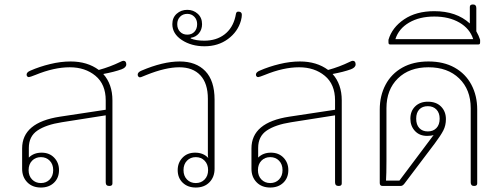

<svg xmlns="http://www.w3.org/2000/svg" viewBox="-20 -832 2241 859"><path d="M79 -77V-168Q79 -284 248 -310L453 -341V-383Q453 -455 407 -493Q361 -531 292 -531Q222 -531 139 -497Q114 -487 109 -487Q105 -487 102 -490Q99 -493 99 -498Q99 -509 116 -516Q157 -534 204.5 -545.5Q252 -557 296 -557Q371 -557 422 -519Q473 -533 518 -555Q528 -560 532 -560Q545 -560 545 -544Q545 -530 524 -522Q491 -510 442 -501Q483 -455 483 -383V-11Q483 0 469 0Q453 0 453 -16V-316L256 -285Q186 -274 147.5 -248Q109 -222 109 -170V-127Q131 -149 166 -149Q201 -149 222.5 -126.5Q244 -104 244 -71Q244 -36 221.5 -14.5Q199 7 163 7Q125 7 102 -16.5Q79 -40 79 -77ZM218 -71Q218 -97 202.5 -113Q187 -129 163 -129Q139 -129 123.5 -113Q108 -97 108 -71Q108 -45 123.5 -29Q139 -13 163 -13Q187 -13 202.5 -29Q218 -45 218 -71Z M775 -71Q775 -104 796.5 -126.5Q818 -149 853 -149Q890 -149 912 -125Q910 -130 910 -138V-390Q910 -459 876.5 -495Q843 -531 782 -531Q721 -531 636 -497Q630 -495 620 -490.5Q610 -486 606 -486Q602 -486 599 -489.5Q596 -493 596 -498Q596 -509 613 -516Q709 -557 784 -557Q857 -557 898.5 -514Q940 -471 940 -386V-77Q940 -40 917 -16.5Q894 7 856 7Q820 7 797.5 -14.5Q775 -36 775 -71ZM911 -71Q911 -97 895.5 -113Q880 -129 856 -129Q832 -129 816.5 -113Q801 -97 801 -71Q801 -45 816.5 -29Q832 -13 856 -13Q880 -13 895.5 -29Q911 -45 911 -71Z M751 -724Q751 -753 770.5 -770.5Q790 -788 818 -788Q845 -788 864.5 -770.5Q884 -753 884 -724Q884 -700 870 -683Q856 -666 834 -663L833 -660Q856 -650 894 -650Q948 -650 984.5 -678Q1021 -706 1033 -757Q1034 -760 1035 -767Q1036 -774 1038.5 -777Q1041 -780 1046 -780Q1062 -780 1062 -766Q1062 -755 1058 -740Q1044 -690 1000 -657.5Q956 -625 895 -625Q836 -625 793.5 -653Q751 -681 751 -724ZM862 -724Q862 -744 849.5 -757Q837 -770 818 -770Q798 -770 785.5 -757Q773 -744 773 -724Q773 -703 785.5 -690Q798 -677 818 -677Q838 -677 850 -690Q862 -703 862 -724Z M1105 -77V-168Q1105 -284 1274 -310L1479 -341V-383Q1479 -455 1433 -493Q1387 -531 1318 -531Q1248 -531 1165 -497Q1140 -487 1135 -487Q1131 -487 1128 -490Q1125 -493 1125 -498Q1125 -509 1142 -516Q1183 -534 1230.5 -545.5Q1278 -557 1322 -557Q1397 -557 1448 -519Q1499 -533 1544 -555Q1554 -560 1558 -560Q1571 -560 1571 -544Q1571 -530 1550 -522Q1517 -510 1468 -501Q1509 -455 1509 -383V-11Q1509 0 1495 0Q1479 0 1479 -16V-316L1282 -285Q1212 -274 1173.5 -248Q1135 -222 1135 -170V-127Q1157 -149 1192 -149Q1227 -149 1248.5 -126.5Q1270 -104 1270 -71Q1270 -36 1247.5 -14.5Q1225 7 1189 7Q1151 7 1128 -16.5Q1105 -40 1105 -77ZM1244 -71Q1244 -97 1228.5 -113Q1213 -129 1189 -129Q1165 -129 1149.5 -113Q1134 -97 1134 -71Q1134 -45 1149.5 -29Q1165 -13 1189 -13Q1213 -13 1228.5 -29Q1244 -45 1244 -71Z M1679 -13V-342Q1679 -404 1705 -453Q1731 -502 1780 -529.5Q1829 -557 1897 -557Q1965 -557 2014 -529.5Q2063 -502 2089 -453Q2115 -404 2115 -342V-11Q2115 0 2101 0Q2086 0 2086 -16V-348Q2086 -431 2034.5 -481Q1983 -531 1897 -531Q1811 -531 1760 -481Q1709 -431 1709 -348V-113Q1709 -53 1707 -24H1767L1920 -228Q1909 -224 1891 -224Q1857 -224 1836.5 -246Q1816 -268 1816 -301Q1816 -335 1837.5 -356Q1859 -377 1894 -377Q1932 -377 1953.5 -355Q1975 -333 1975 -299Q1975 -271 1963.5 -248.5Q1952 -226 1925 -190L1789 -10Q1785 -5 1781 -2.5Q1777 0 1771 0H1692Q1679 0 1679 -13ZM1947 -301Q1947 -327 1932.5 -342Q1918 -357 1894 -357Q1870 -357 1856 -342.5Q1842 -328 1842 -301Q1842 -274 1856 -259Q1870 -244 1894 -244Q1918 -244 1932.5 -259Q1947 -274 1947 -301Z M1718 -643V-654Q1734 -709 1788 -745.5Q1842 -782 1923 -782Q2022 -782 2082 -727V-801Q2082 -812 2096 -812Q2111 -812 2111 -796V-692Q2122 -673 2128 -654V-643Q2128 -637 2126 -635Q2124 -633 2119 -633H1727Q1722 -633 1720 -635Q1718 -637 1718 -643ZM2097 -657Q2082 -704 2035.5 -731Q1989 -758 1923 -758Q1857 -758 1810.5 -731Q1764 -704 1749 -657Z"/></svg>

Font: Maitree ExtraLight
Style: Regular
Weight: 250
Designer: CadsonDemak Team
Foundry: CadsonDemak
Version: Version 1.002